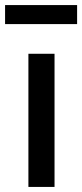

<svg xmlns="http://www.w3.org/2000/svg" viewBox="-42 -737 324 757"><path d="M70 0V-525H173V0ZM-22 -642V-717H262V-642Z"/></svg>

Font: Lexend
Style: Regular
Weight: 400
Designer: Bonnie Shaver-Troup, Thomas Jockin
Foundry: Lexend
Version: Version 1.007; ttfautohint (v1.8.3)